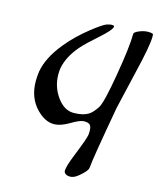

<svg xmlns="http://www.w3.org/2000/svg" viewBox="-132 -753 904 1100"><g transform="rotate(15 319.5 -202.5)"><path d="M430.7 -4.9Q431.6 -16.1 431.6 -25.4Q431.6 -52.2 420.9 -62Q410.2 -71.8 384.3 -70.8Q363.3 -70.8 313 -41Q262.7 -11.2 225.6 -10.3Q170.4 -8.8 119.6 -61.5Q59.1 -123.5 59.1 -222.7Q59.1 -250 63.5 -280.8Q78.6 -364.7 151.9 -455.1Q207 -523.4 285.2 -585Q348.1 -634.3 369.4 -640.6Q390.6 -647 401.9 -645.5Q413.6 -644.5 411.1 -636.7Q406.2 -616.2 351.6 -567.4Q276.9 -501.5 248.5 -468.8Q190.4 -400.4 176.8 -331.5Q173.8 -312.5 173.8 -293.5Q173.8 -219.7 216.3 -160.6Q258.8 -101.6 315.4 -101.6Q373.5 -101.6 407.2 -125Q424.3 -136.7 447.3 -170.4Q469.2 -201.7 499 -380.4Q528.3 -552.7 528.3 -627.4Q528.3 -637.7 556.2 -649.4Q584 -661.1 610.8 -661.1Q627.4 -661.1 638.2 -655.8Q639.2 -649.4 639.2 -640.1Q639.2 -585.9 599.6 -422.4Q550.3 -213.9 546.4 -193.4Q488.8 127.4 485.8 176.8Q484.9 193.4 454.6 220.7Q427.2 246.6 408.7 252.9Q398.4 255.9 390.1 256.3Q361.3 256.3 353.5 236.8Q348.6 213.9 386.7 121.1Q428.2 18.6 430.7 -4.9Z"/></g></svg>

Font: Accordance
Style: Italic
Weight: 400
Italic angle: -11°
Version: Version 1.2 (build January 31, 2020) Miklal Software Solutio